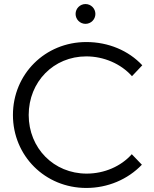

<svg xmlns="http://www.w3.org/2000/svg" viewBox="-20 -919 762 950"><path d="M403 -801C430 -801 452 -823 452 -850C452 -877 430 -899 403 -899C376 -899 354 -877 354 -850C354 -823 376 -801 403 -801ZM407 11C513 11 612 -31 682 -104L632 -156C579 -96 496 -60 409 -60C246 -60 122 -186 122 -350C122 -514 245 -640 407 -640C493 -640 578 -604 633 -542L684 -596C616 -669 516 -711 407 -711C203 -711 44 -552 44 -350C44 -148 203 11 407 11Z"/></svg>

Font: Red Hat Display
Style: Regular
Weight: 400
Designer: Pentagram, MCKL
Foundry: Pentagram, MCKL
Version: Version 1.023